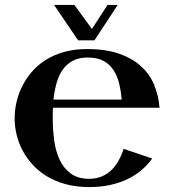

<svg xmlns="http://www.w3.org/2000/svg" viewBox="-20 -740 693 775"><path d="M193.8 -305.2Q192.9 -294.4 192.9 -284.4Q192.9 -274.4 192.9 -264.2Q192.9 -217.8 198.7 -173.8Q204.6 -129.9 220.5 -95.7Q236.3 -61.5 264.6 -40.3Q293 -19 337.9 -18.1Q366.7 -18.1 389.4 -27.3Q412.1 -36.6 429.2 -53Q446.3 -69.3 458.5 -91.3Q470.7 -113.3 479 -139.2L594.2 -100.1Q576.7 -75.2 552.2 -54.2Q527.8 -33.2 496.3 -17.8Q464.8 -2.4 426 6.3Q387.2 15.1 340.8 15.1Q288.6 15.1 246.1 3.7Q203.6 -7.8 170.2 -27.8Q136.7 -47.9 112.1 -75Q87.4 -102.1 71 -132.8Q54.7 -163.6 46.9 -196.8Q39.1 -230 39.1 -262.2Q39.1 -293 46.1 -325.4Q53.2 -357.9 68.4 -389.2Q83.5 -420.4 106.7 -448Q129.9 -475.6 162.4 -496.6Q194.8 -517.6 236.8 -529.8Q278.8 -542 331.1 -542Q407.7 -542 461.7 -522.9Q515.6 -503.9 550.5 -471.4Q585.4 -439 602.8 -396Q620.1 -353 624 -305.2ZM334 -507.8Q298.3 -507.8 273.7 -494.6Q249 -481.4 232.9 -458.5Q216.8 -435.5 208.3 -404.5Q199.7 -373.5 195.8 -337.9H471.2Q468.3 -373 460.7 -403.8Q453.1 -434.6 437.7 -457.8Q422.4 -481 397.2 -494.4Q372.1 -507.8 334 -507.8ZM198.2 -720.2H280.3L351.1 -623L414.1 -720.2H455.1L361.3 -577.1H295.4Z"/></svg>

Font: Uncial Antiqua
Style: Regular
Weight: 400
Version: Version 1.000